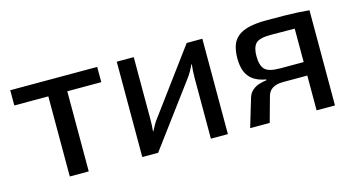

<svg xmlns="http://www.w3.org/2000/svg" viewBox="-61 -721 1753 949"><g transform="rotate(-15 816.0 -247.0)"><path d="M296 -488V0H199V-488ZM470 -488V-410H25V-488Z M1008 -488V0H921V-311Q921 -328 922 -344Q923 -360 925 -379H922Q916 -364 906.5 -347.5Q897 -331 888 -319L651 0H570V-488H657V-176Q657 -160 656.5 -144Q656 -128 654 -109H656Q664 -125 673 -140.5Q682 -156 691 -167L928 -488Z M1337 -494Q1393 -494 1430 -493.5Q1467 -493 1496 -491.5Q1525 -490 1556 -487L1544 -415Q1534 -417 1478.5 -418Q1423 -419 1339 -419Q1281 -419 1262.5 -399.5Q1244 -380 1244 -336Q1244 -288 1263.5 -267.5Q1283 -247 1342 -247H1545L1547 -179Q1535 -179 1509 -178.5Q1483 -178 1441 -178Q1399 -178 1339 -178Q1305 -178 1285 -166Q1265 -154 1258 -130L1222 0H1122L1166 -147Q1173 -168 1188.5 -181Q1204 -194 1223.5 -200Q1243 -206 1261 -208V-212Q1221 -219 1196.5 -236.5Q1172 -254 1161 -282Q1150 -310 1150 -348Q1150 -384 1158.5 -411.5Q1167 -439 1188.5 -457.5Q1210 -476 1246.5 -485Q1283 -494 1337 -494ZM1556 -487V0H1462V-487Z"/></g></svg>

Font: Exo 2 Medium
Style: Regular
Weight: 500
Designer: Natanael Gama
Foundry: Natanael Gama
Version: Version 2.010